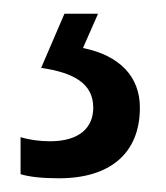

<svg xmlns="http://www.w3.org/2000/svg" viewBox="-20 -20 242 280"><path d="M184 137C184 92 155 61 101 50L123 0H74L40 79C88 86 116 102 116 137C116 166 96 186 53 186C38 186 23 184 10 180V234C23 238 42 240 66 240C140 240 184 204 184 137Z"/></svg>

Font: Noto Sans Lao Looped ExtraCondensed
Style: Regular
Weight: 400
Width: 2
Designer: Mark Frömberg, Ben Mitchell
Foundry: The Fontpad Ltd
Version: Version 1.002